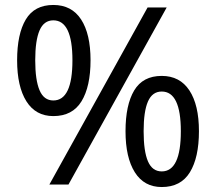

<svg xmlns="http://www.w3.org/2000/svg" viewBox="-20 -744 871 774"><path d="M195 -724Q269 -724 307 -665.5Q345 -607 345 -501Q345 -395 308.5 -335.5Q272 -276 195 -276Q124 -276 86.5 -335.5Q49 -395 49 -501Q49 -607 84 -665.5Q119 -724 195 -724ZM652 -714 256 0H179L575 -714ZM195 -662Q157 -662 139.5 -621.5Q122 -581 122 -501Q122 -421 139.5 -380Q157 -339 195 -339Q272 -339 272 -501Q272 -662 195 -662ZM632 -438Q705 -438 743.5 -379.5Q782 -321 782 -215Q782 -109 745.5 -49.5Q709 10 632 10Q561 10 523.5 -49.5Q486 -109 486 -215Q486 -321 521 -379.5Q556 -438 632 -438ZM632 -375Q594 -375 576.5 -335Q559 -295 559 -215Q559 -134 576.5 -93.5Q594 -53 632 -53Q709 -53 709 -215Q709 -375 632 -375Z"/></svg>

Font: Noto Sans Old Persian
Style: Regular
Weight: 400
Designer: Monotype Design Team
Foundry: Monotype Imaging Inc.
Version: Version 2.001; ttfautohint (v1.8.4.7-5d5b)